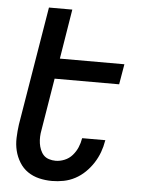

<svg xmlns="http://www.w3.org/2000/svg" viewBox="-53 -777 606 827"><g transform="rotate(5 250.0 -363.5)"><path d="M203 8Q174 8 147 1.5Q120 -5 98 -20Q76 -35 61.5 -58.5Q47 -82 40.5 -108.5Q34 -135 35 -164Q36 -193 40 -222L125 -735H226L191 -520H470L455 -432H176L139 -207Q136 -192 135.5 -177.5Q135 -163 137 -149Q139 -135 144.5 -121.5Q150 -108 159 -98.5Q168 -89 182 -84.5Q196 -80 211 -80Q230 -80 249.5 -88Q269 -96 283 -112Q297 -128 305 -147Q313 -166 316 -185L317 -187H417L416 -184Q412 -159 403 -134.5Q394 -110 379.5 -87.5Q365 -65 345.5 -46Q326 -27 302.5 -14.5Q279 -2 253.5 3Q228 8 203 8Z"/></g></svg>

Font: Iosevka Semibold Oblique
Style: Regular
Weight: 600
Italic angle: -9°
Monospace: yes
Designer: Belleve Invis
Foundry: Belleve Invis
Version: Version 32.5.0; ttfautohint (v1.8.4)